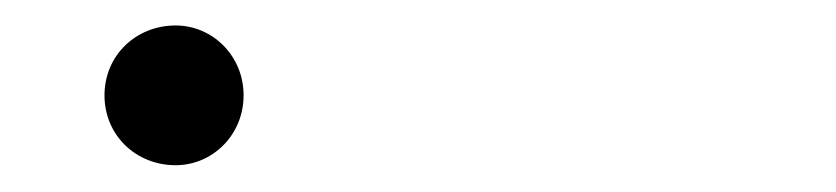

<svg xmlns="http://www.w3.org/2000/svg" viewBox="-20 -388 640 147"><path d="M114.5 -261.5C142.5 -261.5 166.5 -284.5 166.5 -315C166.5 -345.5 142.5 -368.5 114.5 -368.5C84 -368.5 60 -345.5 60 -315C60 -284.5 84 -261.5 114.5 -261.5Z"/></svg>

Font: Hauora
Style: Regular
Weight: 400
Designer: Mikhail Sharanda
Foundry: WCYS & Co.
Version: Version 1.010